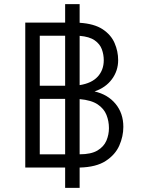

<svg xmlns="http://www.w3.org/2000/svg" viewBox="-20 -809 688 927"><path d="M102 0V-700H294.5V-789H364.5V-699Q435 -694.5 475.5 -667.8Q516 -641 533.2 -601.2Q550.5 -561.5 550.5 -518.5Q550.5 -467.5 520.5 -426.8Q490.5 -386 436.5 -367.5Q500.5 -353 538 -307.5Q575.5 -262 575.5 -196.5Q575.5 -150.5 556 -106.2Q536.5 -62 490.5 -32Q444.5 -2 364.5 0V98H294.5V0ZM172 -395H294.5V-636.5H172ZM481 -518.5Q481 -545 471.8 -570.8Q462.5 -596.5 437.2 -614.2Q412 -632 364.5 -636V-398Q422.5 -407 451.8 -439Q481 -471 481 -518.5ZM172 -64H294.5V-331.5H172ZM506 -190.5Q506 -224 494 -254.2Q482 -284.5 451.5 -305Q421 -325.5 364.5 -330.5V-64Q420 -64 450.8 -82.5Q481.5 -101 493.8 -130Q506 -159 506 -190.5Z"/></svg>

Font: Overpass Light
Style: Regular
Weight: 300
Designer: Delve Withrington, Dave Bailey, Thomas Jockin
Foundry: Delve Fonts LLC
Version: Version 4.000; ttfautohint (v1.8.3)